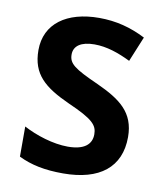

<svg xmlns="http://www.w3.org/2000/svg" viewBox="-69 -610 580 678"><g transform="rotate(10 221.5 -271.5)"><path d="M406 -156C406 -245 352 -283 267 -322C180 -361 159 -376 159 -409C159 -440 185 -458 233 -458C277 -458 320 -443 363 -422L400 -512C347 -539 294 -553 233 -553C117 -553 41 -499 41 -404C41 -317 89 -278 179 -237C270 -197 287 -178 287 -145C287 -109 261 -86 202 -86C149 -86 87 -106 42 -130V-22C87 0 136 10 202 10C333 10 406 -48 406 -156Z"/></g></svg>

Font: Noto Sans Ethiopic SemiCondensed SemiBold
Style: Regular
Weight: 600
Width: 4
Designer: Monotype Design Team
Foundry: Monotype Imaging Inc.
Version: Version 2.102